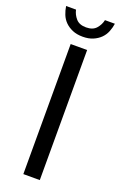

<svg xmlns="http://www.w3.org/2000/svg" viewBox="-158 -864 578 910"><g transform="rotate(20 131.5 -409.0)"><path d="M90 -656H173V0H90ZM131 -708Q101 -708 79 -717.5Q57 -727 42 -742Q27 -757 19 -777Q11 -797 8 -818H58Q63 -794 80 -774.5Q97 -755 131 -755Q165 -755 182 -774.5Q199 -794 204 -818H254Q251 -797 243 -777Q235 -757 220 -742Q205 -727 183 -717.5Q161 -708 131 -708Z"/></g></svg>

Font: Myanmar Sanpya
Style: Regular
Weight: 400
Designer: Danh Hong
Foundry: Google Inc.
Version: Version 2.00 November 22, 2015